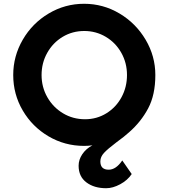

<svg xmlns="http://www.w3.org/2000/svg" viewBox="-20 -764 892 1016"><path d="M595 -10Q550 24 530.5 45Q511 66 511 90Q511 134 555 134Q594 134 627 85L677 157Q655 190 616 211Q577 232 542 232Q478 232 437 201Q396 170 396 113Q396 81 415.5 52Q435 23 469 5Q448 8 425 8Q323 8 237 -42.5Q151 -93 100.5 -179Q50 -265 50 -367Q50 -467 100.5 -554Q151 -641 237.5 -692.5Q324 -744 425 -744Q526 -744 612.5 -692.5Q699 -641 750.5 -554Q802 -467 802 -367Q802 -262 764 -190.5Q726 -119 663 -64Q639 -42 595 -10ZM430 -133Q492 -133 543 -164.5Q594 -196 623 -249.5Q652 -303 652 -367Q652 -431 622 -484.5Q592 -538 540 -569Q488 -600 426 -600Q363 -600 311.5 -569Q260 -538 230 -484.5Q200 -431 200 -367Q200 -303 230.5 -249.5Q261 -196 313.5 -164.5Q366 -133 430 -133Z"/></svg>

Font: Josefin Sans
Style: Bold
Weight: 700
Designer: Santiago Orozco
Foundry: Typemade
Version: Version 2.000